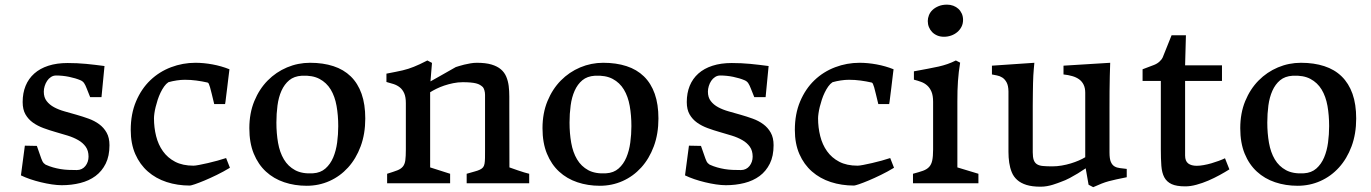

<svg xmlns="http://www.w3.org/2000/svg" viewBox="-20 -774 5792 811"><path d="M85 -158.7 135.7 -157.7 154.3 -104.5Q159.7 -89.8 164.1 -85.4Q168.5 -81.1 172.4 -78.6Q188.5 -71.3 204.1 -66.9Q219.7 -62.5 235.8 -59.8Q252 -57.1 269 -56.4Q286.1 -55.7 304.7 -55.7Q315.9 -55.7 325.2 -60.3Q334.5 -64.9 340.8 -73Q347.2 -81.1 350.6 -91.1Q354 -101.1 354 -112.3Q354 -137.7 342 -154.3Q330.1 -170.9 310.5 -182.1Q291 -193.4 265.9 -201.2Q240.7 -209 214.8 -216.3Q189 -223.6 163.8 -232.9Q138.7 -242.2 119.1 -256.1Q99.6 -270 87.6 -290.8Q75.7 -311.5 75.7 -342.8Q75.7 -380.9 88.1 -411.4Q100.6 -441.9 124.8 -463.4Q148.9 -484.9 184.3 -496.3Q219.7 -507.8 265.6 -507.8Q306.2 -507.8 343.8 -504.2Q381.3 -500.5 421.4 -495.1L408.7 -363.8H360.8L346.2 -400.4Q340.8 -414.6 335.4 -422.6Q330.1 -430.7 319.8 -435.1Q299.3 -443.8 271.7 -449.5Q244.1 -455.1 216.8 -455.1Q205.1 -455.1 195.3 -448.7Q185.5 -442.4 179 -432.4Q172.4 -422.4 168.7 -410.4Q165 -398.4 165 -386.7Q165 -362.8 177 -347.2Q189 -331.5 208.5 -321Q228 -310.5 252.9 -303.5Q277.8 -296.4 303.7 -289.1Q329.6 -281.7 354.5 -272.7Q379.4 -263.7 398.9 -249.3Q418.5 -234.9 430.4 -213.6Q442.4 -192.4 442.4 -160.6Q442.4 -114.7 426.5 -82.8Q410.6 -50.8 383.3 -30.5Q356 -10.3 319.1 -1Q282.2 8.3 240.7 8.3Q222.2 8.3 199.2 4.9Q176.3 1.5 152.8 -4.2Q129.4 -9.8 107.4 -17.3Q85.4 -24.9 68.4 -33.2Z M532.2 -225.1Q532.2 -293 554.7 -345.9Q577.1 -398.9 615 -435.1Q652.8 -471.2 702.4 -490Q752 -508.8 805.7 -508.8Q839.8 -508.8 877.4 -502Q915 -495.1 949.2 -481.4Q948.7 -478 947.3 -466.1Q945.8 -454.1 943.8 -437.7Q941.9 -421.4 939.7 -403.3Q937.5 -385.3 935.5 -369.9Q933.6 -354.5 932.4 -344.5Q931.2 -334.5 930.7 -334.5H884.8Q878.4 -360.8 874.3 -377.9Q870.1 -395 867.2 -405.3Q864.3 -415.5 862.1 -419.9Q859.9 -424.3 856.9 -425.3Q833 -430.7 809.6 -433.8Q786.1 -437 760.7 -437Q744.6 -437 726.6 -434.3Q708.5 -431.6 691.4 -426.8Q681.6 -420.4 673.3 -408.7Q665 -397 658.2 -382.8Q651.4 -368.7 646.2 -353Q641.1 -337.4 637.5 -322.5Q633.8 -307.6 632.1 -294.9Q630.4 -282.2 630.4 -274.4Q630.4 -235.4 639.4 -199.2Q648.4 -163.1 668.2 -135.3Q688 -107.4 719.7 -90.8Q751.5 -74.2 797.4 -74.2Q804.7 -74.2 821.3 -77.4Q837.9 -80.6 858.2 -85.2Q878.4 -89.8 898.9 -95.5Q919.4 -101.1 935.1 -106.4L951.2 -65.4Q923.8 -48.8 895.8 -35.2Q867.7 -21.5 843.8 -11.5Q819.8 -1.5 803 4.2Q786.1 9.8 782.2 9.8Q729.5 9.8 683.8 -5.1Q638.2 -20 604.5 -49.6Q570.8 -79.1 551.5 -123Q532.2 -167 532.2 -225.1Z M1033.2 -232.4Q1033.2 -295.9 1054.2 -346.9Q1075.2 -397.9 1110.6 -433.8Q1146 -469.7 1192.4 -489.3Q1238.8 -508.8 1289.6 -508.8Q1344.7 -508.8 1388.2 -494.6Q1431.6 -480.5 1461.7 -451.2Q1491.7 -421.9 1507.3 -377.7Q1522.9 -333.5 1522.9 -273.4Q1522.9 -208.5 1503.4 -156Q1483.9 -103.5 1450.2 -66.4Q1416.5 -29.3 1371.6 -9.3Q1326.7 10.7 1275.4 10.7Q1224.6 10.7 1180.4 -4.2Q1136.2 -19 1103.5 -49.1Q1070.8 -79.1 1052 -124.8Q1033.2 -170.4 1033.2 -232.4ZM1147.5 -256.3Q1147.5 -210.9 1154.5 -170.7Q1161.6 -130.4 1179.2 -100.8Q1196.8 -71.3 1226.6 -55.2Q1256.3 -39.1 1302.2 -42Q1334 -43.9 1354.7 -62.3Q1375.5 -80.6 1387.5 -108.9Q1399.4 -137.2 1404.1 -171.9Q1408.7 -206.5 1408.7 -241.2Q1408.7 -286.6 1401.6 -326.7Q1394.5 -366.7 1377 -395.8Q1359.4 -424.8 1329.6 -440.7Q1299.8 -456.5 1254.4 -454.1Q1222.2 -452.1 1201.7 -435.1Q1181.2 -418 1168.9 -390.6Q1156.7 -363.3 1152.1 -328.4Q1147.5 -293.5 1147.5 -256.3Z M1615.2 -40Q1642.1 -48.3 1658 -54.4Q1673.8 -60.5 1681.9 -70.6Q1689.9 -80.6 1692.1 -97.2Q1694.3 -113.8 1694.3 -142.6V-338.4Q1694.3 -364.3 1687.3 -380.1Q1680.2 -396 1668.7 -405Q1657.2 -414.1 1642.6 -418.9Q1627.9 -423.8 1612.3 -427.7V-462.9Q1634.8 -467.3 1651.1 -470.5Q1667.5 -473.6 1680.7 -476.8Q1693.8 -480 1705.1 -483.6Q1716.3 -487.3 1728 -491.9Q1739.7 -496.6 1753.4 -502.9Q1767.1 -509.3 1785.2 -518.6L1804.7 -508.3L1798.3 -430.2Q1814.9 -439.5 1833 -449.7Q1848.6 -458.5 1867.4 -469.2Q1886.2 -480 1905.3 -490.7Q1910.2 -492.2 1919.4 -495.1Q1928.7 -498 1940.7 -501Q1952.6 -503.9 1966.6 -506.3Q1980.5 -508.8 1994.1 -508.8Q2031.2 -508.8 2055.9 -501.5Q2080.6 -494.1 2095.7 -481.2Q2110.8 -468.3 2118.4 -450.2Q2126 -432.1 2128.7 -411.1Q2131.3 -390.1 2131.3 -366.5Q2131.3 -342.8 2131.3 -318.4L2131.8 -66.9Q2150.4 -60.1 2166.5 -54.7Q2180.7 -49.8 2194.3 -45.7Q2208 -41.5 2215.3 -40V0H1951.2V-40Q1971.2 -45.9 1984.9 -49.6Q1998.5 -53.2 2007.1 -57.4Q2015.6 -61.5 2020.3 -67.1Q2024.9 -72.8 2026.6 -82.3Q2028.3 -91.8 2028.6 -106.4Q2028.8 -121.1 2028.8 -143.6V-373.5Q2028.8 -383.3 2026.1 -392.6Q2023.4 -401.9 2019.5 -406.2Q2013.7 -411.6 2007.1 -415.5Q2000.5 -419.4 1990.7 -421.9Q1981 -424.3 1967.3 -425.5Q1953.6 -426.8 1934.6 -426.8Q1914.1 -426.8 1894 -422.6Q1874 -418.5 1856 -412.4Q1837.9 -406.2 1822.8 -398.7Q1807.6 -391.1 1796.9 -384.3V-66.9L1881.3 -40V0H1615.2Z M2271.5 -232.4Q2271.5 -295.9 2292.5 -346.9Q2313.5 -397.9 2348.9 -433.8Q2384.3 -469.7 2430.7 -489.3Q2477.1 -508.8 2527.8 -508.8Q2583 -508.8 2626.5 -494.6Q2669.9 -480.5 2700 -451.2Q2730 -421.9 2745.6 -377.7Q2761.2 -333.5 2761.2 -273.4Q2761.2 -208.5 2741.7 -156Q2722.2 -103.5 2688.5 -66.4Q2654.8 -29.3 2609.9 -9.3Q2564.9 10.7 2513.7 10.7Q2462.9 10.7 2418.7 -4.2Q2374.5 -19 2341.8 -49.1Q2309.1 -79.1 2290.3 -124.8Q2271.5 -170.4 2271.5 -232.4ZM2385.7 -256.3Q2385.7 -210.9 2392.8 -170.7Q2399.9 -130.4 2417.5 -100.8Q2435.1 -71.3 2464.8 -55.2Q2494.6 -39.1 2540.5 -42Q2572.3 -43.9 2593 -62.3Q2613.8 -80.6 2625.7 -108.9Q2637.7 -137.2 2642.3 -171.9Q2647 -206.5 2647 -241.2Q2647 -286.6 2639.9 -326.7Q2632.8 -366.7 2615.2 -395.8Q2597.7 -424.8 2567.9 -440.7Q2538.1 -456.5 2492.7 -454.1Q2460.4 -452.1 2439.9 -435.1Q2419.4 -418 2407.2 -390.6Q2395 -363.3 2390.4 -328.4Q2385.7 -293.5 2385.7 -256.3Z M2890.1 -158.7 2940.9 -157.7 2959.5 -104.5Q2964.8 -89.8 2969.2 -85.4Q2973.6 -81.1 2977.5 -78.6Q2993.7 -71.3 3009.3 -66.9Q3024.9 -62.5 3041 -59.8Q3057.1 -57.1 3074.2 -56.4Q3091.3 -55.7 3109.9 -55.7Q3121.1 -55.7 3130.4 -60.3Q3139.6 -64.9 3146 -73Q3152.3 -81.1 3155.8 -91.1Q3159.2 -101.1 3159.2 -112.3Q3159.2 -137.7 3147.2 -154.3Q3135.3 -170.9 3115.7 -182.1Q3096.2 -193.4 3071 -201.2Q3045.9 -209 3020 -216.3Q2994.1 -223.6 2969 -232.9Q2943.8 -242.2 2924.3 -256.1Q2904.8 -270 2892.8 -290.8Q2880.9 -311.5 2880.9 -342.8Q2880.9 -380.9 2893.3 -411.4Q2905.8 -441.9 2929.9 -463.4Q2954.1 -484.9 2989.5 -496.3Q3024.9 -507.8 3070.8 -507.8Q3111.3 -507.8 3148.9 -504.2Q3186.5 -500.5 3226.6 -495.1L3213.9 -363.8H3166L3151.4 -400.4Q3146 -414.6 3140.6 -422.6Q3135.3 -430.7 3125 -435.1Q3104.5 -443.8 3076.9 -449.5Q3049.3 -455.1 3022 -455.1Q3010.3 -455.1 3000.5 -448.7Q2990.7 -442.4 2984.1 -432.4Q2977.5 -422.4 2973.9 -410.4Q2970.2 -398.4 2970.2 -386.7Q2970.2 -362.8 2982.2 -347.2Q2994.1 -331.5 3013.7 -321Q3033.2 -310.5 3058.1 -303.5Q3083 -296.4 3108.9 -289.1Q3134.8 -281.7 3159.7 -272.7Q3184.6 -263.7 3204.1 -249.3Q3223.6 -234.9 3235.6 -213.6Q3247.6 -192.4 3247.6 -160.6Q3247.6 -114.7 3231.7 -82.8Q3215.8 -50.8 3188.5 -30.5Q3161.1 -10.3 3124.3 -1Q3087.4 8.3 3045.9 8.3Q3027.3 8.3 3004.4 4.9Q2981.4 1.5 2958 -4.2Q2934.6 -9.8 2912.6 -17.3Q2890.6 -24.9 2873.5 -33.2Z M3337.4 -225.1Q3337.4 -293 3359.9 -345.9Q3382.3 -398.9 3420.2 -435.1Q3458 -471.2 3507.6 -490Q3557.1 -508.8 3610.8 -508.8Q3645 -508.8 3682.6 -502Q3720.2 -495.1 3754.4 -481.4Q3753.9 -478 3752.4 -466.1Q3751 -454.1 3749 -437.7Q3747.1 -421.4 3744.9 -403.3Q3742.7 -385.3 3740.7 -369.9Q3738.8 -354.5 3737.5 -344.5Q3736.3 -334.5 3735.8 -334.5H3689.9Q3683.6 -360.8 3679.4 -377.9Q3675.3 -395 3672.4 -405.3Q3669.4 -415.5 3667.2 -419.9Q3665 -424.3 3662.1 -425.3Q3638.2 -430.7 3614.7 -433.8Q3591.3 -437 3565.9 -437Q3549.8 -437 3531.7 -434.3Q3513.7 -431.6 3496.6 -426.8Q3486.8 -420.4 3478.5 -408.7Q3470.2 -397 3463.4 -382.8Q3456.5 -368.7 3451.4 -353Q3446.3 -337.4 3442.6 -322.5Q3439 -307.6 3437.3 -294.9Q3435.5 -282.2 3435.5 -274.4Q3435.5 -235.4 3444.6 -199.2Q3453.6 -163.1 3473.4 -135.3Q3493.2 -107.4 3524.9 -90.8Q3556.6 -74.2 3602.5 -74.2Q3609.9 -74.2 3626.5 -77.4Q3643.1 -80.6 3663.3 -85.2Q3683.6 -89.8 3704.1 -95.5Q3724.6 -101.1 3740.2 -106.4L3756.3 -65.4Q3729 -48.8 3700.9 -35.2Q3672.9 -21.5 3648.9 -11.5Q3625 -1.5 3608.2 4.2Q3591.3 9.8 3587.4 9.8Q3534.7 9.8 3489 -5.1Q3443.4 -20 3409.7 -49.6Q3376 -79.1 3356.7 -123Q3337.4 -167 3337.4 -225.1Z M3836.4 -40Q3862.3 -46.9 3878.7 -52.7Q3895 -58.6 3904.5 -68.8Q3914.1 -79.1 3917.7 -96.2Q3921.4 -113.3 3921.4 -142.6V-344.2Q3921.4 -370.1 3914.6 -386.5Q3907.7 -402.8 3896.5 -412.8Q3885.3 -422.9 3870.6 -428.2Q3856 -433.6 3840.3 -437.5V-472.7Q3873.5 -479 3898.9 -483.6Q3924.3 -488.3 3944.8 -492.9Q3965.3 -497.6 3982.7 -503.7Q4000 -509.8 4017.6 -518.6L4035.6 -509.3Q4032.2 -489.3 4030 -470.2Q4027.8 -451.2 4026.4 -431.4Q4024.9 -411.6 4024.4 -390.4Q4023.9 -369.1 4023.9 -345.2V-66.9L4112.8 -40V0H3836.4ZM3967.3 -618.7Q3951.7 -618.7 3939 -624Q3926.3 -629.4 3917.5 -638.4Q3908.7 -647.5 3903.8 -659.4Q3898.9 -671.4 3898.9 -685.1Q3898.9 -697.3 3903.8 -709.7Q3908.7 -722.2 3918.9 -731.9Q3929.2 -741.7 3944.6 -748Q3960 -754.4 3980.5 -754.4Q3994.1 -754.4 4006.6 -749.8Q4019 -745.1 4028.1 -736.8Q4037.1 -728.5 4042.5 -716.6Q4047.9 -704.6 4047.9 -689.9Q4047.9 -673.8 4041.3 -660.9Q4034.7 -647.9 4023.4 -638.4Q4012.2 -628.9 3997.6 -623.8Q3982.9 -618.7 3967.3 -618.7Z M4239.7 -388.2Q4239.3 -412.6 4231.7 -426.3Q4224.1 -439.9 4213.6 -446.5Q4203.1 -453.1 4191.2 -455.3Q4179.2 -457.5 4169.9 -459.5V-496.6L4349.1 -508.8Q4347.7 -495.1 4346.7 -482.4Q4345.7 -469.7 4344.7 -454.8Q4343.8 -439.9 4343.5 -422.4Q4343.3 -404.8 4342.8 -381.6Q4342.3 -358.4 4342.3 -328.6Q4342.3 -298.8 4342.3 -260.3V-130.9Q4342.3 -110.4 4346.4 -98.4Q4350.6 -86.4 4360.1 -80.3Q4369.6 -74.2 4385.5 -72.8Q4401.4 -71.3 4424.8 -71.3Q4444.3 -71.3 4464.4 -74.7Q4484.4 -78.1 4502.9 -83.7Q4521.5 -89.4 4537.1 -96.2Q4552.7 -103 4564 -109.9V-382.3Q4564 -402.3 4557.1 -416.3Q4550.3 -430.2 4538.1 -439Q4525.9 -447.8 4509 -452.6Q4492.2 -457.5 4472.2 -459.5V-496.6L4669.4 -508.8Q4668.5 -482.9 4667.7 -451.7Q4667 -420.4 4666.7 -387.5Q4666.5 -354.5 4666.5 -321.8Q4666.5 -289.1 4666.5 -260.3V-129.4Q4666.5 -103.5 4672.1 -90.3Q4677.7 -77.1 4687.5 -71.3Q4697.3 -65.4 4710.4 -64Q4723.6 -62.5 4739.3 -60.5V-25.4Q4713.4 -20 4695.8 -16.4Q4678.2 -12.7 4663.1 -8.5Q4647.9 -4.4 4633.1 1.5Q4618.2 7.3 4597.7 16.6L4578.1 6.3L4565.9 -63Q4550.3 -52.2 4532.7 -41.5Q4517.6 -32.2 4498.8 -22.2Q4480 -12.2 4460.4 -5.4Q4456.1 -3.9 4447.3 -0.5Q4438.5 2.9 4427.2 6.3Q4416 9.8 4402.6 12.2Q4389.2 14.6 4375.5 14.6Q4339.8 14.6 4315.7 7.1Q4291.5 -0.5 4276.4 -14.2Q4261.2 -27.8 4253.7 -46.4Q4246.1 -64.9 4242.9 -86.7Q4239.7 -108.4 4239.7 -132.3Q4239.7 -156.2 4239.7 -180.7Z M4883.3 -432.1H4806.2V-481.4L4854 -499.5Q4868.2 -504.9 4878.2 -514.4Q4888.2 -523.9 4891.1 -531.2L4928.7 -625H4989.3L4985.8 -498H5141.6V-432.1H4985.8V-117.2Q4985.8 -93.8 4998.8 -83.7Q5011.7 -73.7 5035.2 -73.7Q5048.3 -73.7 5064.5 -76.7Q5080.6 -79.6 5096.7 -84.2Q5112.8 -88.9 5127.9 -94.5Q5143.1 -100.1 5154.3 -105.5L5172.9 -58.6Q5155.3 -47.4 5132.1 -34.7Q5108.9 -22 5084 -11.2Q5059.1 -0.5 5033.9 6.3Q5008.8 13.2 4986.8 13.2Q4949.7 13.2 4929 3.7Q4908.2 -5.9 4897.9 -25.1Q4887.7 -44.4 4885.5 -73.7Q4883.3 -103 4883.3 -142.6Z M5218.8 -232.4Q5218.8 -295.9 5239.7 -346.9Q5260.7 -397.9 5296.1 -433.8Q5331.5 -469.7 5377.9 -489.3Q5424.3 -508.8 5475.1 -508.8Q5530.3 -508.8 5573.7 -494.6Q5617.2 -480.5 5647.2 -451.2Q5677.2 -421.9 5692.9 -377.7Q5708.5 -333.5 5708.5 -273.4Q5708.5 -208.5 5689 -156Q5669.4 -103.5 5635.7 -66.4Q5602.1 -29.3 5557.1 -9.3Q5512.2 10.7 5460.9 10.7Q5410.2 10.7 5366 -4.2Q5321.8 -19 5289.1 -49.1Q5256.3 -79.1 5237.5 -124.8Q5218.8 -170.4 5218.8 -232.4ZM5333 -256.3Q5333 -210.9 5340.1 -170.7Q5347.2 -130.4 5364.7 -100.8Q5382.3 -71.3 5412.1 -55.2Q5441.9 -39.1 5487.8 -42Q5519.5 -43.9 5540.3 -62.3Q5561 -80.6 5573 -108.9Q5585 -137.2 5589.6 -171.9Q5594.2 -206.5 5594.2 -241.2Q5594.2 -286.6 5587.2 -326.7Q5580.1 -366.7 5562.5 -395.8Q5544.9 -424.8 5515.1 -440.7Q5485.4 -456.5 5439.9 -454.1Q5407.7 -452.1 5387.2 -435.1Q5366.7 -418 5354.5 -390.6Q5342.3 -363.3 5337.6 -328.4Q5333 -293.5 5333 -256.3Z"/></svg>

Font: Donegal One
Style: Regular
Weight: 400
Designer: Gary Lonergan
Foundry: Sorkin Type Co.
Version: Version 1.004